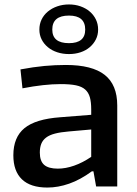

<svg xmlns="http://www.w3.org/2000/svg" viewBox="-20 -838 618 863"><path d="M193 5Q117 5 78.5 -32Q40 -69 40 -140Q40 -221 90 -262Q140 -303 251 -311L390 -322V-346Q390 -379 384 -400.5Q378 -422 363 -435.5Q348 -449 321.5 -454.5Q295 -460 253 -460Q179 -460 81 -441L72 -526Q131 -537 179.5 -541.5Q228 -546 276 -546Q394 -546 450.5 -501.5Q507 -457 507 -364V0H412L400 -68H393Q341 -30 291 -12.5Q241 5 193 5ZM240 -80Q275 -80 313.5 -93.5Q352 -107 390 -133V-256L288 -247Q252 -244 227 -237.5Q202 -231 187 -219.5Q172 -208 165.5 -191.5Q159 -175 159 -152Q159 -114 178.5 -97Q198 -80 240 -80ZM290 -595Q262 -595 237.5 -603Q213 -611 195 -626Q177 -641 167 -661Q157 -681 157 -705Q157 -730 167 -750.5Q177 -771 195 -786Q213 -801 237.5 -809.5Q262 -818 290 -818Q318 -818 342 -809.5Q366 -801 383.5 -786Q401 -771 411 -750.5Q421 -730 421 -705Q421 -681 411 -661Q401 -641 383.5 -626Q366 -611 342 -603Q318 -595 290 -595ZM290 -644Q363 -644 363 -705Q363 -768 290 -768Q215 -768 215 -705Q215 -644 290 -644Z"/></svg>

Font: Encode Sans Wide
Style: Medium
Weight: 500
Designer: Pablo Impallari, Andres Torresi
Foundry: Pablo Impallari, Andres Torresi
Version: Version 1.000; ttfautohint (v1.00) -l 8 -r 50 -G 200 -x 14 -